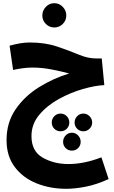

<svg xmlns="http://www.w3.org/2000/svg" viewBox="-20 -789 713 1202"><path d="M660 332 615 196Q506 238 408 238Q318 238 247.5 198Q177 158 177 63Q177 -12 226 -70.5Q275 -129 349 -169.5Q423 -210 500 -232Q577 -254 633 -256L617 -423H581Q530 -423 470.5 -448Q411 -473 336.5 -498Q262 -523 166 -523Q134 -523 101.5 -517Q69 -511 40 -503L62 -351Q88 -357 119.5 -361.5Q151 -366 183 -366Q243 -366 304 -354Q365 -342 413 -329Q314 -299 224 -243Q134 -187 77.5 -104.5Q21 -22 21 88Q21 188 72 256Q123 324 208 358.5Q293 393 395 393Q450 393 518 379.5Q586 366 660 332ZM359 33Q382 33 398 17Q414 1 414 -22Q414 -45 398 -61.5Q382 -78 359 -78Q336 -78 320 -61.5Q304 -45 304 -22Q304 1 320 17Q336 33 359 33ZM502 33Q524 33 540.5 17Q557 1 557 -22Q557 -45 540.5 -61.5Q524 -78 502 -78Q479 -78 463 -61.5Q447 -45 447 -22Q447 1 463 17Q479 33 502 33ZM430 154Q453 154 469 138Q485 122 485 99Q485 76 469 59Q453 42 430 42Q407 42 391 59Q375 76 375 99Q375 122 391 138Q407 154 430 154ZM320 -617Q351 -617 373 -639Q395 -661 395 -692Q395 -723 373 -746Q351 -769 320 -769Q289 -769 267 -746Q245 -723 245 -692Q245 -661 267 -639Q289 -617 320 -617Z"/></svg>

Font: Noto Sans Arabic SemiCondensed Extra
Style: Regular
Weight: 800
Width: 4
Designer: Nadine Chahine - Monotype Design Team
Foundry: Monotype Imaging Inc.
Version: Version 1.902